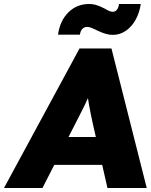

<svg xmlns="http://www.w3.org/2000/svg" viewBox="-32 -943 756 963"><path d="M-12 0 367 -700H527L704 0H507L433 -325Q427 -352 422.5 -375Q418 -398 414 -420Q410 -442 407 -465Q404 -488 403 -515L435 -516Q425 -487 415 -464Q405 -441 395 -420Q385 -399 373 -376Q361 -353 347 -325L181 0ZM141 -116 220 -256H544L579 -116ZM534 -768Q516 -768 497.5 -773.5Q479 -779 456 -790Q438 -799 426.5 -803.5Q415 -808 405 -808Q390 -808 380.5 -797.5Q371 -787 369 -769H259Q269 -840 311.5 -881.5Q354 -923 415 -923Q431 -923 447 -919Q463 -915 491 -901Q506 -892 515.5 -888Q525 -884 534 -884Q547 -884 555 -895Q563 -906 565 -923H674Q668 -880 648.5 -844.5Q629 -809 599 -788.5Q569 -768 534 -768Z"/></svg>

Font: Lexend ExtBd
Style: Italic
Weight: 800
Italic angle: -8.13011°
Designer: Bonnie Shaver-Troup, Thomas Jockin
Foundry: Lexend
Version: Version 1.007